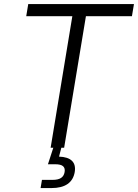

<svg xmlns="http://www.w3.org/2000/svg" viewBox="-20 -748 698 972"><path d="M112.8 -666 123 -727.5H658.2L647.9 -666H415L304.7 0H236.3L346.2 -666ZM185.5 204.1 192.4 162.6H246.6Q274.4 162.6 289.1 152.8Q303.7 143.1 307.1 123Q310.5 103.5 299.3 93.5Q288.1 83.5 258.8 83.5H222.7L255.9 -18.6H292L290.5 0L278.8 44.9Q323.7 46.4 344 65.9Q364.3 85.4 358.4 122.6Q351.6 163.1 322 183.6Q292.5 204.1 240.2 204.1Z"/></svg>

Font: Inter 18pt Light
Style: Italic
Weight: 300
Italic angle: -9.3988°
Designer: Rasmus Andersson
Foundry: rsms
Version: Version 4.001;git-66647c0bb